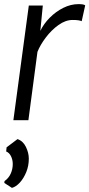

<svg xmlns="http://www.w3.org/2000/svg" viewBox="-20 -584 434 933"><path d="M45 0 120 -557H188L176 -434Q192.5 -468.5 221.8 -498Q251 -527.5 287.5 -545.8Q324 -564 362 -564Q386.5 -564 394 -558L377 -481Q370.5 -484 359.8 -485.5Q349 -487 333 -487Q298.5 -487 264.2 -462.5Q230 -438 202.8 -402Q175.5 -366 162 -332L118 0ZM38 329 1 305 2 296Q22.5 281.5 32.2 259.5Q42 237.5 42 213Q42 192.5 33.5 175.2Q25 158 10 152L12 132L65 92Q92 101 106 130Q120 159 120 187Q120 221.5 107.8 251.8Q95.5 282 76.8 302.8Q58 323.5 38 329Z"/></svg>

Font: Koeln Type Sans Light
Style: Italic
Weight: 300
Italic angle: -7.5°
Designer: Eben Sorkin
Foundry: Eben Sorkin
Version: Version 2.001